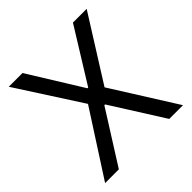

<svg xmlns="http://www.w3.org/2000/svg" viewBox="-191 -876 1025 1025"><g transform="rotate(-45 321.0 -363.5)"><path d="M130.7 -727.3 318.2 -424.7H323.9L511.4 -727.3H615.1L386.4 -363.6L615.1 0H511.4L323.9 -296.9H318.2L130.7 0H27L261.4 -363.6L27 -727.3Z"/></g></svg>

Font: Inter UI
Style: Regular
Weight: 400
Designer: Rasmus Andersson
Foundry: rsms
Version: 3.2;8d6f07862